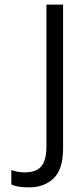

<svg xmlns="http://www.w3.org/2000/svg" viewBox="-20 -800 362 831"><path d="M106 11Q52 11 29 -2V-64Q56 -54 87 -54Q138 -54 159.5 -81Q181 -108 181 -166V-780H253V-157Q253 -67 212 -28Q171 11 106 11Z"/></svg>

Font: Tanohe Sans
Style: Regular
Weight: 400
Designer: Village Type and Design LLC & Cristiano Sobral
Foundry: Cooper Hewitt Smithsonian Design Museum
Version: Version 1.00;September 29, 2021;FontCreator 13.0.0.2655 64-b